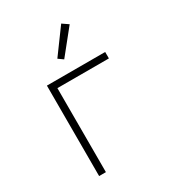

<svg xmlns="http://www.w3.org/2000/svg" viewBox="-182 -854 864 956"><g transform="rotate(-30 250.0 -376.0)"><path d="M104 0V-520H439V-483H143V0ZM244 -590 216 -610 320 -752 355 -728Z"/></g></svg>

Font: Iosevka Extralight
Style: Regular
Weight: 200
Monospace: yes
Designer: Belleve Invis
Foundry: Belleve Invis
Version: Version 32.0.1; ttfautohint (v1.8.4)